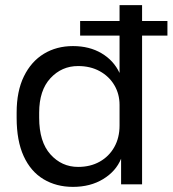

<svg xmlns="http://www.w3.org/2000/svg" viewBox="-20 -720 674 750"><path d="M293 -638H634V-581H293ZM265 10Q200 10 150 -20Q100 -50 72.5 -110Q45 -170 45 -260V-280Q45 -364 73.5 -422Q102 -480 151.5 -510Q201 -540 265 -540Q329 -540 376.5 -512Q424 -484 447 -435V-700H535V0H453V-100Q433 -51 383 -20.5Q333 10 265 10ZM285 -68Q333 -68 369.5 -88.5Q406 -109 426.5 -145.5Q447 -182 447 -230V-310Q447 -353 426.5 -387.5Q406 -422 369.5 -442Q333 -462 285 -462Q221 -462 177 -414.5Q133 -367 133 -280V-260Q133 -166 177 -117Q221 -68 285 -68Z"/></svg>

Font: Golos Text
Style: Regular
Weight: 400
Designer: A.Korolkova, Vitaly Kuzmin
Foundry: ParaType Ltd
Version: Version 2.004